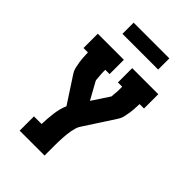

<svg xmlns="http://www.w3.org/2000/svg" viewBox="-270 -831 1140 1140"><g transform="rotate(45 300.0 -261.0)"><path d="M125 205V85H189Q190 62 191.5 39.5Q193 17 196 -6Q199 -29 204.5 -51Q210 -73 219 -94Q219 -94 219 -94Q219 -94 219 -94L112 -258Q101 -274 96.5 -293Q92 -312 89 -331.5Q86 -351 85 -370.5Q84 -390 83 -410Q83 -410 83 -410Q83 -410 83 -410H46V-530H265V-410H229Q229 -403 229 -395.5Q229 -388 229.5 -380Q230 -372 230.5 -364.5Q231 -357 232 -349.5Q233 -342 233 -334Q233 -326 237 -320L295 -215L366 -323Q366 -324 366.5 -324.5Q367 -325 367 -325Q367 -326 367 -326.5Q367 -327 367 -327Q367 -338 368.5 -348Q370 -358 370.5 -368.5Q371 -379 371 -389.5Q371 -400 371 -410H335V-530H554V-410H517Q517 -410 517 -410Q517 -410 517 -410Q516 -390 515 -370.5Q514 -351 511 -331.5Q508 -312 503.5 -293Q499 -274 488 -258L364 -67Q355 -54 350.5 -38.5Q346 -23 343 -7.5Q340 8 338.5 23.5Q337 39 336 55Q335 71 334.5 86.5Q334 102 334 118V205ZM450 -633H150V-727H450Z"/></g></svg>

Font: Iosevka Curly Slab HvEx
Style: Regular
Weight: 900
Width: 7
Monospace: yes
Designer: Belleve Invis
Foundry: Belleve Invis
Version: Version 11.1.0; ttfautohint (v1.8.3)